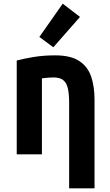

<svg xmlns="http://www.w3.org/2000/svg" viewBox="-20 -839 600 1044"><path d="M356 185V-279Q356 -328 349 -358.5Q342 -389 323.5 -403.5Q305 -418 271 -418Q256 -418 240.5 -416.5Q225 -415 208 -413V0H71V-510Q108 -520 162.5 -529Q217 -538 280 -538Q364 -538 410.5 -507.5Q457 -477 475.5 -423Q494 -369 494 -297V185ZM270 -582 194 -638 321 -819 415 -747Z"/></svg>

Font: Ubuntu Sans Mono
Style: Regular
Weight: 400
Monospace: yes
Designer: Dalton Maag Ltd
Foundry: Dalton Maag Ltd
Version: Version 1.006